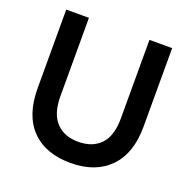

<svg xmlns="http://www.w3.org/2000/svg" viewBox="-126 -822 942 954"><g transform="rotate(20 345.0 -345.5)"><path d="M345 9Q212 9 138.5 -66.5Q65 -142 65 -285V-700H185V-285Q185 -194 227.5 -148.5Q270 -103 345 -103Q420 -103 462.5 -147.5Q505 -192 505 -285V-700H625V-285Q625 -143 550.5 -67Q476 9 345 9Z"/></g></svg>

Font: Retni Sans
Style: Bold
Weight: 700
Designer: Vitaly Kuzmin
Foundry: ParaType Ltd.
Version: Version 1.00;March 2, 2019;FontCreator 11.5.0.2425 64-bit; t